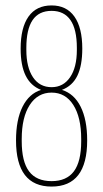

<svg xmlns="http://www.w3.org/2000/svg" viewBox="-20 -681 379 707"><path d="M170 6Q39 6 39 -164Q39 -240 63 -288Q87 -336 131 -350Q93 -365 74.5 -402.5Q56 -440 56 -502Q56 -579 85 -620Q114 -661 170 -661Q225 -661 254 -620Q283 -579 283 -502Q283 -440 265 -402.5Q247 -365 208 -350Q253 -336 277 -288Q301 -240 301 -164Q301 6 170 6ZM170 -14Q225 -14 252 -50Q279 -86 279 -161V-169Q279 -249 250 -294.5Q221 -340 170 -340Q119 -340 89.5 -294.5Q60 -249 60 -169V-161Q60 -86 87 -50Q114 -14 170 -14ZM170 -360Q213 -360 238 -396.5Q263 -433 263 -497V-505Q263 -573 239.5 -607Q216 -641 170 -641Q123 -641 100 -607Q77 -573 77 -505V-497Q77 -433 101.5 -396.5Q126 -360 170 -360Z"/></svg>

Font: Sofia Sans Extra Condensed Thin
Style: Regular
Weight: 250
Version: Version 4.100